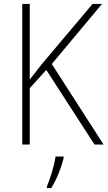

<svg xmlns="http://www.w3.org/2000/svg" viewBox="-20 -734 546 975"><path d="M506 0 243 -409 498 -714H450L193 -409C168 -377 147 -351 131 -330V-714H93V0H131V-286L215 -379L460 0ZM303 69V61H262C257 103 233 180 218 213V221H240C269 176 291 117 303 69Z"/></svg>

Font: Noto Sans Thai SemCond ExtLt
Style: Regular
Weight: 200
Width: 4
Designer: Monotype Design Team
Foundry: Monotype Imaging Inc.
Version: Version 2.002